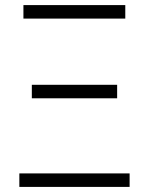

<svg xmlns="http://www.w3.org/2000/svg" viewBox="-20 -734 584 754"><path d="M72 -661H472V-714H72ZM105 -348H440V-401H105ZM56 0H489V-53H56Z"/></svg>

Font: Noto Sans SemiCondensed Light
Style: Regular
Weight: 300
Width: 4
Designer: Monotype Design Team
Foundry: Monotype Imaging Inc.
Version: Version 2.013